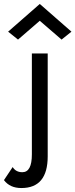

<svg xmlns="http://www.w3.org/2000/svg" viewBox="-81 -730 381 970"><path d="M120 -625 10 -530 -40 -570 120 -710 280 -570 230 -530ZM-17 114Q-1 140 32 140Q80 140 80 50V-460H160V60Q160 220 27 220Q-31 220 -61 180Z"/></svg>

Font: renner_400book
Style: Book
Weight: 400
Version: Version 003.000 ; ttfautohint (v0.97) -l 8 -r 50 -G 200 -x 1